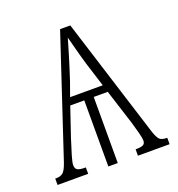

<svg xmlns="http://www.w3.org/2000/svg" viewBox="-104 -622 654 707"><g transform="rotate(-20 223.0 -268.0)"><path d="M3 0V-25H9Q23 -25 33 -32.5Q43 -40 53 -69L208 -536H248L396 -66Q404 -42 412 -33.5Q420 -25 442 -25V0H318V-25Q340 -25 348 -29.5Q356 -34 356 -46Q356 -55 350 -78Q344 -101 338 -121L294 -259H239V0H202V-259H147L109 -147Q97 -110 89.5 -84.5Q82 -59 82 -49Q82 -35 90.5 -30Q99 -25 123 -25V0ZM157 -288H285L268 -342Q254 -384 242.5 -427Q231 -470 224 -497Q218 -476 206.5 -437.5Q195 -399 177 -344Z"/></g></svg>

Font: Noto Serif Condensed ExtraLight
Style: Regular
Weight: 200
Width: 3
Designer: Monotype Design Team
Foundry: Monotype Imaging Inc.
Version: Version 2.013; ttfautohint (v1.8.4.7-5d5b)